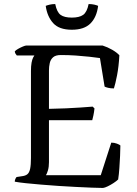

<svg xmlns="http://www.w3.org/2000/svg" viewBox="-20 -929 675 949"><path d="M489 0Q467 0 432.5 -1.5Q398 -3 356 -5Q314 -7 269.5 -10Q225 -13 183.5 -16.5Q142 -20 108 -23.5Q74 -27 53 -31Q53 -38 56 -44.5Q59 -51 62 -54L88 -58Q106 -60 115.5 -68Q125 -76 129 -95Q133 -114 133 -148V-578Q133 -603 136 -619Q139 -635 143.5 -644Q148 -653 150 -655H63Q60 -658 57 -663Q54 -668 53 -675Q58 -681 69.5 -687.5Q81 -694 93 -699Q105 -704 110 -704H487Q512 -696 534.5 -683Q557 -670 570 -656Q567 -600 558.5 -556.5Q550 -513 543 -492Q527 -492 514.5 -495Q502 -498 497 -501L474 -642Q454 -645 422.5 -648.5Q391 -652 354.5 -654.5Q318 -657 281 -657Q255 -657 242.5 -646Q230 -635 226 -617.5Q222 -600 222 -580V-391Q267 -392 305.5 -393.5Q344 -395 377 -397.5Q410 -400 438 -402L447 -393Q445 -374 441.5 -358Q438 -342 436 -335H222V-127Q222 -104 217 -87Q212 -70 207 -63H478L530 -224Q545 -224 558 -219Q571 -214 575 -210Q575 -187 573.5 -158Q572 -129 570 -98.5Q568 -68 564 -42Q556 -34 541.5 -24.5Q527 -15 512.5 -8Q498 -1 489 0ZM335 -782Q272 -782 242.5 -815Q213 -848 206 -900Q213 -903 225.5 -906Q238 -909 253 -909Q261 -869 279.5 -855.5Q298 -842 335 -842Q372 -842 391 -855.5Q410 -869 418 -909Q434 -909 446.5 -906Q459 -903 465 -900Q458 -844 427 -813Q396 -782 335 -782Z"/></svg>

Font: Texturina 12pt Light
Style: Regular
Weight: 300
Designer: Guillermo Torres Carreño
Foundry: Omnibus-Type
Version: Version 1.002